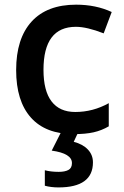

<svg xmlns="http://www.w3.org/2000/svg" viewBox="-20 -570 535 830"><path d="M299.8 9.8Q177.2 9.8 113.5 -61.8Q49.8 -133.3 49.8 -267.1Q49.8 -403.3 116.5 -476.6Q183.1 -549.8 309.1 -549.8Q394.5 -549.8 462.9 -518.1L428.2 -425.8Q355.5 -454.1 308.1 -454.1Q168 -454.1 168 -268.1Q168 -177.2 202.9 -131.6Q237.8 -85.9 305.2 -85.9Q381.8 -85.9 450.2 -124V-23.9Q419.4 -5.9 384.5 2Q349.6 9.8 299.8 9.8ZM381.8 131.8Q381.8 240.2 232.9 240.2Q200.7 240.2 173.8 232.9V166Q200.2 172.9 233.9 172.9Q260.3 172.9 275.6 164.8Q291 156.7 291 134.8Q291 93.3 203.6 81.1L244.6 0H318.8L298.8 43Q337.9 53.2 359.9 76.4Q381.8 99.6 381.8 131.8Z"/></svg>

Font: CAA NEO Sans SemiBold
Style: Regular
Weight: 600
Version: Version 1.10